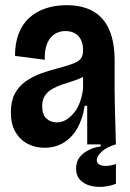

<svg xmlns="http://www.w3.org/2000/svg" viewBox="-20 -558 501 742"><path d="M152 13Q116 13 86.5 -2.5Q57 -18 39.5 -48Q22 -78 22 -124Q22 -167 37 -195.5Q52 -224 78.5 -243Q105 -262 138 -274Q171 -286 207 -295Q244 -305 264.5 -313Q285 -321 293 -332.5Q301 -344 301 -364Q301 -399 283 -418.5Q265 -438 232 -438Q210 -438 191.5 -426.5Q173 -415 162.5 -390.5Q152 -366 153 -327L38 -342Q38 -392 52.5 -429Q67 -466 94 -490Q121 -514 157.5 -526Q194 -538 237 -538Q299 -538 340.5 -514Q382 -490 402.5 -442.5Q423 -395 423 -323V-209Q423 -176 424 -140.5Q425 -105 426 -69.5Q427 -34 428 0H317Q317 -37 317 -73.5Q317 -110 317 -149H307Q300 -100 279.5 -63.5Q259 -27 226.5 -7Q194 13 152 13ZM200 -85Q218 -85 234.5 -94.5Q251 -104 265.5 -121.5Q280 -139 289 -163.5Q298 -188 301 -216V-275L328 -282Q317 -269 299.5 -260Q282 -251 261 -244.5Q240 -238 219.5 -231Q199 -224 181.5 -214Q164 -204 153.5 -188Q143 -172 143 -147Q143 -116 159 -100.5Q175 -85 200 -85ZM428 152Q407 161 380.5 163.5Q354 166 330 160Q306 154 290 137.5Q274 121 274 93Q274 66 289 48Q304 30 326.5 20Q349 10 369 8V-7L427 -8V0Q391 11 372.5 28.5Q354 46 354 60Q354 72 362 77Q370 82 382 83Q394 84 406.5 81.5Q419 79 428 76Z"/></svg>

Font: Bricolage Grotesque 72pt SemiCondensed SemiBold
Style: Regular
Weight: 600
Width: 4
Designer: Mathieu Triay
Foundry: Atelier Triay
Version: Version 1.001;gftools[0.9.33.dev8+g029e19f]